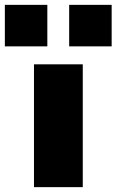

<svg xmlns="http://www.w3.org/2000/svg" viewBox="-65 -771 480 791"><path d="M75 0V-506H276V0ZM220 -580V-751H395V-580ZM-45 -580V-751H130V-580Z"/></svg>

Font: Nunito Sans 7pt SemiExpanded Black
Style: Regular
Weight: 900
Width: 6
Designer: Vernon Adams
Foundry: Vernon Adams
Version: Version 3.101;gftools[0.9.27]